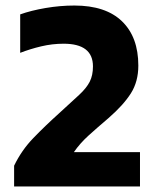

<svg xmlns="http://www.w3.org/2000/svg" viewBox="-20 -674 557 694"><path d="M31 0V-75Q58 -131 100.5 -175Q143 -219 193 -264Q239 -306 266 -331Q293 -356 304.5 -379Q316 -402 316 -434Q316 -516 210 -516Q169 -516 129 -506.5Q89 -497 53 -483V-622Q92 -636 144.5 -645Q197 -654 249 -654Q362 -654 421 -597Q480 -540 480 -437Q480 -379 453 -336.5Q426 -294 372 -247Q332 -213 300.5 -184.5Q269 -156 247 -124H486V0Z"/></svg>

Font: Kanit SemiBold
Style: Regular
Weight: 600
Designer: Katatrad Team
Foundry: CadsonDemak
Version: Version 2.000; ttfautohint (v1.8.3)